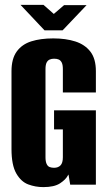

<svg xmlns="http://www.w3.org/2000/svg" viewBox="-20 -755 437 785"><path d="M157 10Q125 10 95.5 -1Q66 -12 46.5 -46Q27 -80 27 -146V-464Q27 -515 48.5 -544.5Q70 -574 108 -586Q146 -598 198 -598Q249 -598 288 -585.5Q327 -573 349.5 -544Q372 -515 372 -464V-377H237V-472Q237 -490 232.5 -499Q228 -508 220.5 -511.5Q213 -515 201 -515Q191 -515 183 -511.5Q175 -508 170.5 -499Q166 -490 166 -472V-112Q166 -95 170.5 -85Q175 -75 183 -72Q191 -69 201 -69Q218 -69 227.5 -79Q237 -89 237 -112V-226H201V-304H372V0H267L260 -42Q260 -41 259 -39.5Q258 -38 257 -37Q249 -21 225.5 -5.5Q202 10 157 10ZM162 -631 64 -735H158L200 -698L242 -734H334L236 -631Z"/></svg>

Font: Alumni Sans ExtraBold
Style: Regular
Weight: 800
Designer: Robert E. Leuschke
Foundry: Robert E. Leuschke
Version: Version 1.018